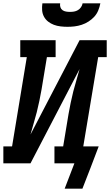

<svg xmlns="http://www.w3.org/2000/svg" viewBox="-24 -975 657 1146"><path d="M379 -815Q358 -815 337 -817.5Q316 -820 297.5 -827Q279 -834 263.5 -846Q248 -858 238.5 -875.5Q229 -893 227.5 -913.5Q226 -934 229 -955H335Q333 -943 336.5 -932Q340 -921 349 -914.5Q358 -908 370 -906Q382 -904 393 -904Q406 -904 418 -906Q430 -908 441 -914.5Q452 -921 459.5 -932Q467 -943 469 -955H575Q571 -934 562.5 -913Q554 -892 539 -875.5Q524 -859 504.5 -846.5Q485 -834 463.5 -827Q442 -820 421 -817.5Q400 -815 379 -815ZM362 151 420 0H301V-101H353L385 -294Q391 -328 398 -362Q405 -396 413.5 -429.5Q422 -463 432 -496Q442 -529 451 -563L158 0H-4V-101H48L136 -634H97V-735H308V-634H256L224 -441Q218 -407 211 -373Q204 -339 195.5 -305.5Q187 -272 177 -239Q167 -206 158 -172L451 -735H613V-634H562L473 -101H565L517 25L468 151Z"/></svg>

Font: Iosevka Slab Extended Oblique
Style: Bold
Weight: 700
Width: 7
Italic angle: -9°
Monospace: yes
Designer: Belleve Invis
Foundry: Belleve Invis
Version: Version 11.1.1; ttfautohint (v1.8.3)